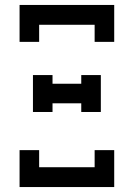

<svg xmlns="http://www.w3.org/2000/svg" viewBox="-20 -755 540 775"><path d="M59 -586V-735H441V-586H362V-655H138V-586ZM113 -303V-452H192V-417H308V-452H387V-303H308V-338H192V-303ZM59 0V-149H138V-80H362V-149H441V0Z"/></svg>

Font: Iosevka Curly Slab Medium
Style: Regular
Weight: 500
Monospace: yes
Designer: Belleve Invis
Foundry: Belleve Invis
Version: Version 22.1.2; ttfautohint (v1.8.4)